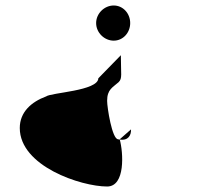

<svg xmlns="http://www.w3.org/2000/svg" viewBox="-20 -703 779 699"><path d="M52 -237C52 -98 275 -24 370 -24C437 -24 429 -148 416 -195C414 -195 412 -195 410 -196C388 -196 370 -312 370 -336C370 -378 391 -385 412 -404C426 -418 420 -432 420 -502L338 -418C337 -372 166 -366 148 -352C94 -332 52 -295 52 -237ZM330 -619C330 -584 360 -555 394 -555C428 -555 454 -584 454 -619C454 -654 428 -683 394 -683C360 -683 330 -654 330 -619ZM416 -195C447 -190 458 -211 457 -232L416 -196Z"/></svg>

Font: Ampere
Style: SCSuExt
Weight: 400
Version: Version 1